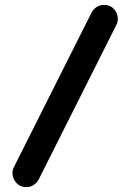

<svg xmlns="http://www.w3.org/2000/svg" viewBox="-20 -758 539 787"><path d="M139 -23Q131 -8 117.5 0.5Q104 9 88 9Q62 9 46.5 -9Q31 -27 31 -48Q31 -61 37 -73L355 -706Q363 -721 376.5 -729.5Q390 -738 406 -738Q432 -738 447.5 -720.5Q463 -703 463 -681Q463 -668 457 -656Z"/></svg>

Font: VDS
Style: Bold
Weight: 700
Designer: artmaker
Foundry: artmaker
Version: Version 1.000 2009 initial release